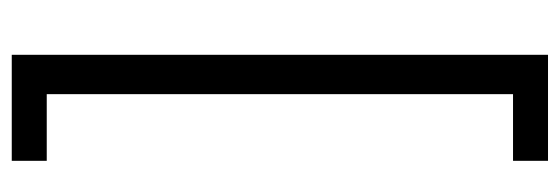

<svg xmlns="http://www.w3.org/2000/svg" viewBox="-348 -504 998 343"><g transform="rotate(-90 151.5 -333.0)"><path d="M35.2 146.5V84H154.3V-749H35.2V-811.5H224.6V146.5Z"/></g></svg>

Font: Reddit Sans Fudge
Style: Regular
Weight: 400
Designer: Stephen Hutchings
Foundry: Reddit
Version: Version 1.011